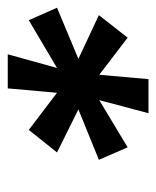

<svg xmlns="http://www.w3.org/2000/svg" viewBox="26 -754 403 495"><g transform="rotate(-90 227.5 -506.5)"><path d="M183.1 -325.2 216.8 -452.1 95.2 -378.9 63 -453.1 192.9 -505.9 82 -561 140.1 -633.8 235.8 -561 247.1 -688H335L299.8 -561L422.9 -633.8L455.1 -561L323.2 -505.9L436 -453.1L377.9 -378.9L282.2 -452.1L271 -325.2Z"/></g></svg>

Font: Archivo Expanded ExtraBold
Style: Italic
Weight: 800
Width: 7
Italic angle: -10°
Designer: Hector Gatti
Foundry: Omnibus-Type
Version: Version 2.001